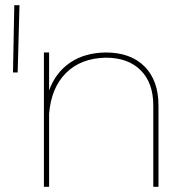

<svg xmlns="http://www.w3.org/2000/svg" viewBox="-20 -719 723 739"><path d="M55 -699 48 -440H30L35 -699ZM590 -313V0H570V-313Q570 -400 521.5 -448.5Q473 -497 387 -497Q291 -495 234 -438Q177 -381 169 -281V0H149V-517H169V-371Q194 -440 250 -478Q306 -516 387 -517Q483 -517 536.5 -463Q590 -409 590 -313Z"/></svg>

Font: Montserrat-Arabic Thin
Style: Regular
Weight: 250
Designer: Mohamed Gaber
Foundry: Kief Type Foundry
Version: Version 5.008